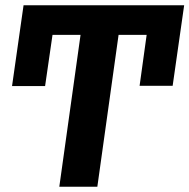

<svg xmlns="http://www.w3.org/2000/svg" viewBox="-20 -712 722 732"><path d="M206.1 0 287.1 -579.1H180.2L151.9 -383.8H25.9L69.8 -691.9H682.1L638.2 -384.8H512.2L539.1 -579.1H432.1L351.1 0Z"/></svg>

Font: FiraGO SemiBold
Style: Italic
Weight: 600
Italic angle: -8°
Designer: bBox Type GmbH
Foundry: bBox Type GmbH
Version: Version 1.001;PS 001.001;hotconv 1.0.88;makeotf.lib2.5.64775